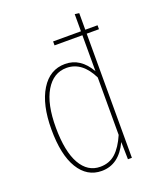

<svg xmlns="http://www.w3.org/2000/svg" viewBox="-139 -820 750 914"><g transform="rotate(-20 236.0 -363.0)"><path d="M373 -648.9H435.1V-628.9H373V0H353L351.1 -87.9Q305.2 9.8 217.8 9.8Q143.6 9.8 101.3 -59.6Q59.1 -128.9 59.1 -257.8Q59.1 -383.3 103.8 -456.1Q148.4 -528.8 226.1 -528.8Q304.2 -528.8 351.1 -446.8V-628.9H210V-648.9H351.1V-735.8L373 -732.9ZM217.8 -11.2Q264.2 -11.2 295.7 -39.8Q327.1 -68.4 351.1 -124V-415Q305.2 -508.8 226.1 -508.8Q159.7 -508.8 120.6 -443.4Q81.5 -377.9 82 -257.8Q82.5 -136.7 118.4 -74Q154.3 -11.2 217.8 -11.2Z"/></g></svg>

Font: Fira Sans Compressed Thin
Style: Regular
Weight: 100
Width: 1
Designer: Carrois Corporate & Edenspiekermann AG
Foundry: Carrois Corporate GbR & Edenspiekermann AG
Version: Version 4.203;PS 004.203;hotconv 1.0.88;makeotf.lib2.5.64775